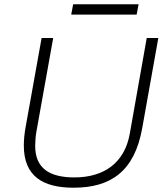

<svg xmlns="http://www.w3.org/2000/svg" viewBox="-20 -863 780 895"><path d="M312 -795H617L626 -843H321ZM323 12C495 12 607 -63 643 -266L718 -686H664L585 -240C561 -104 465 -36 327 -36C211 -36 144 -78 144 -183C144 -200 146 -231 150 -251L228 -686H174L100 -274C94 -243 91 -209 91 -185C91 -42 179 12 323 12Z"/></svg>

Font: Archivo Thin
Style: Italic
Weight: 100
Italic angle: -10°
Designer: Hector Gatti
Foundry: Omnibus-Type
Version: Version 2.001